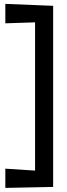

<svg xmlns="http://www.w3.org/2000/svg" viewBox="-20 -834 336 965"><path d="M247.1 105.5 6.8 110.4V13.7L156.2 23.4V-721.7L6.8 -716.8V-814.5L247.1 -804.7Z"/></svg>

Font: Maiden Orange
Style: Regular
Weight: 400
Designer: Astigmatic (AOETI)
Foundry: Astigmatic (AOETI)
Version: Version 1.000